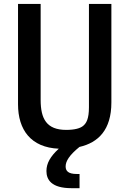

<svg xmlns="http://www.w3.org/2000/svg" viewBox="-20 -750 660 980"><path d="M72 -218C72 -87.5 137.5 3 280 9C237.5 48 217 83 217 123C217 167 242 210.5 345 210.5H386V138H371.5C329 138 315 123 315 99.5C315 73.5 333 42.5 385.5 0C481.5 -22 548.5 -87 548.5 -227V-730H434V-202.5C434 -143 420.5 -121.5 405.5 -108.5C390.5 -95 361 -87 318 -87C217 -87 187.5 -144.5 187.5 -240V-730H72Z"/></svg>

Font: Monaspace Argon Medium
Style: Regular
Weight: 500
Designer: Riley Cran & the Lettermatic Team
Foundry: Lettermatic
Version: Version 1.000 (Monaspace Argon)